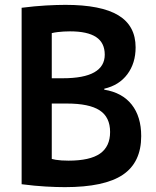

<svg xmlns="http://www.w3.org/2000/svg" viewBox="-20 -760 640 790"><path d="M247 10Q213 10 168 7.5Q123 5 69 -2V-728Q124 -735 169.5 -737.5Q215 -740 249 -740Q396 -740 467 -697Q538 -654 538 -565Q538 -500 504 -454.5Q470 -409 409 -395V-391Q483 -379 522 -329.5Q561 -280 561 -200Q561 -92 485.5 -41Q410 10 247 10ZM171 -113Q188 -106 209.5 -102.5Q231 -99 262 -99Q350 -99 391.5 -128Q433 -157 433 -217Q433 -278 390 -306Q347 -334 255 -334H131V-438H238Q325 -438 368 -462.5Q411 -487 411 -535Q411 -584 375.5 -607.5Q340 -631 268 -631Q242 -631 217 -628Q192 -625 171 -617L193 -656V-74Z"/></svg>

Font: M PLUS Code Latin Expanded SemiBold
Style: Regular
Weight: 600
Width: 7
Designer: Coji Morishita
Foundry: UNDERFOREST DESIGN
Version: Version 1.002; ttfautohint (v1.8.3)